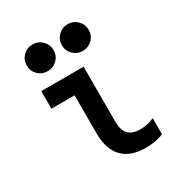

<svg xmlns="http://www.w3.org/2000/svg" viewBox="-185 -907 971 1041"><g transform="rotate(-30 300.0 -386.5)"><path d="M352 -193Q352 -142 376 -117Q400 -92 450 -92Q471 -92 493 -96.5Q515 -101 537 -111V-11Q514 0 486 5Q458 10 427 10Q330 10 281 -41.5Q232 -93 232 -193V-430H87V-540H352ZM88 -699Q88 -664 112.5 -640Q137 -616 172 -616Q207 -616 231.5 -640Q256 -664 256 -699Q256 -734 231.5 -758.5Q207 -783 172 -783Q137 -783 112.5 -758.5Q88 -734 88 -699ZM308 -699Q308 -664 332.5 -640Q357 -616 392 -616Q427 -616 451.5 -640Q476 -664 476 -699Q476 -734 451.5 -758.5Q427 -783 392 -783Q357 -783 332.5 -758.5Q308 -734 308 -699Z"/></g></svg>

Font: CommitMonoV143 ExtLt
Style: Regular
Weight: 200
Monospace: yes
Designer: Eigil Nikolajsen
Foundry: Eigil Nikolajsen
Version: Version 1.143